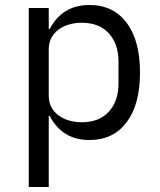

<svg xmlns="http://www.w3.org/2000/svg" viewBox="-20 -548 640 768"><path d="M95 -516H175V-432H179Q229 -528 338 -528Q433 -528 486.5 -457Q540 -386 540 -258Q540 -130 486.5 -59Q433 12 338 12Q229 12 179 -84H175V200H95ZM307 -59Q377 -59 415.5 -101.5Q454 -144 454 -214V-302Q454 -372 415.5 -414.5Q377 -457 307 -457Q280 -457 256 -450Q232 -443 214 -429.5Q196 -416 185.5 -396.5Q175 -377 175 -351V-165Q175 -139 185.5 -119.5Q196 -100 214 -86.5Q232 -73 256 -66Q280 -59 307 -59Z"/></svg>

Font: IBM Plox Mono
Style: Regular
Weight: 400
Monospace: yes
Designer: Mike Abbink, Paul van der Laan, Pieter van Rosmalen
Foundry: Bold Monday
Version: Version 2.1